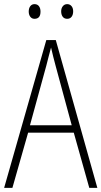

<svg xmlns="http://www.w3.org/2000/svg" viewBox="-20 -909 491 929"><path d="M412 0 337 -267H116L40 0H0L204 -715H250L451 0ZM249 -591Q243 -614 237.5 -635Q232 -656 227 -679Q221 -657 215.5 -636Q210 -615 204 -591L125 -303H327ZM119 -853Q119 -869 126.5 -879Q134 -889 147 -889Q161 -889 168.5 -879Q176 -869 176 -853Q176 -818 147 -818Q134 -818 126.5 -828Q119 -838 119 -853ZM276 -854Q276 -869 284 -879Q292 -889 305 -889Q318 -889 326 -879.5Q334 -870 334 -854Q334 -838 326.5 -828Q319 -818 305 -818Q291 -818 283.5 -828Q276 -838 276 -854Z"/></svg>

Font: Noto Sans Lao Condensed ExtraLight
Style: Regular
Weight: 200
Width: 3
Designer: Monotype Design Team
Foundry: Monotype Imaging Inc.
Version: Version 2.003; ttfautohint (v1.8.4.7-5d5b)